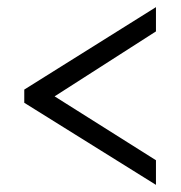

<svg xmlns="http://www.w3.org/2000/svg" viewBox="-20 -627 506 538"><path d="M417 -109V-178L133 -357L417 -539V-607L48 -376V-339Z"/></svg>

Font: Noto Serif Ethiopic Condensed Medium
Style: Regular
Weight: 500
Width: 3
Designer: Monotype Design Team
Foundry: Monotype Imaging Inc.
Version: Version 2.102